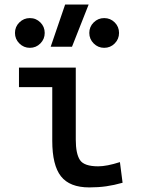

<svg xmlns="http://www.w3.org/2000/svg" viewBox="-20 -815 626 845"><path d="M373 9.8Q286.6 9.8 248.3 -39.1Q210 -87.9 210 -195.3V-431.6H63.5V-517.6H313.5V-200.2Q313.5 -138.7 331.8 -110.8Q350.1 -83 412.1 -83Q450.2 -83 507.8 -101.6L519.5 -10.7Q481.9 0 447.3 4.9Q412.6 9.8 373 9.8ZM203.1 -609.4 266.6 -794.9H370.1L296.9 -609.4ZM111.3 -604.5Q84.5 -604.5 65.2 -623.8Q45.9 -643.1 45.9 -669.9Q45.9 -697.3 65.2 -716.3Q84.5 -735.4 111.3 -735.4Q138.7 -735.4 157.7 -716.3Q176.8 -697.3 176.8 -669.9Q176.8 -643.1 157.7 -623.8Q138.7 -604.5 111.3 -604.5ZM438.5 -604.5Q411.6 -604.5 392.3 -623.8Q373 -643.1 373 -669.9Q373 -697.3 392.3 -716.3Q411.6 -735.4 438.5 -735.4Q465.8 -735.4 484.9 -716.3Q503.9 -697.3 503.9 -669.9Q503.9 -643.1 484.9 -623.8Q465.8 -604.5 438.5 -604.5Z"/></svg>

Font: Cascadia Mono PL
Style: Regular
Weight: 400
Monospace: yes
Designer: Aaron Bell
Foundry: Saja Typeworks
Version: Version 2404.023; ttfautohint (v1.8.4)